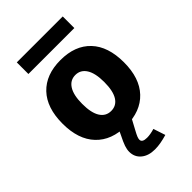

<svg xmlns="http://www.w3.org/2000/svg" viewBox="-277 -819 1143 1143"><g transform="rotate(-45 294.0 -248.0)"><path d="M488.8 -722.2V-624.5H102.1V-722.2ZM397 132.8 421.9 208.5Q393.6 216.8 367.9 221.4Q342.3 226.1 317.9 226.1Q263.7 226.1 231.2 199Q198.7 171.9 198.7 127.4Q198.7 107.9 206.5 84.7Q214.4 61.5 233.9 22.9L244.6 0V-1.5H346.7L348.6 0L314.5 63.5Q302.2 85.9 297.4 98.1Q292.5 110.4 292.5 119.1Q292.5 143.6 333.5 143.6Q361.3 143.6 397 132.8ZM295.4 -548.3Q418 -548.3 485.8 -476.6Q553.7 -404.8 553.7 -271.5Q553.7 -138.7 485.6 -66.7Q417.5 5.4 295.4 5.4Q173.3 5.4 105 -66.7Q36.6 -138.7 36.6 -271.5Q36.6 -404.8 104.7 -476.6Q172.9 -548.3 295.4 -548.3ZM295.4 -422.9Q251.5 -422.9 227.1 -384.5Q202.6 -346.2 202.6 -271.5Q202.6 -196.3 226.8 -158.2Q251 -120.1 295.4 -120.1Q339.8 -120.1 363.8 -158.2Q387.7 -196.3 387.7 -271.5Q387.7 -346.2 363.3 -384.5Q338.9 -422.9 295.4 -422.9Z"/></g></svg>

Font: Estedad-FD ExtraBold
Style: Regular
Weight: 800
Designer: Amin Abedi
Version: Version 7.3